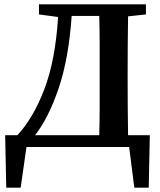

<svg xmlns="http://www.w3.org/2000/svg" viewBox="-20 -683 742 892"><path d="M161 -616V-663H658V-616L575 -607Q574 -543 573.5 -479.5Q573 -416 573 -353V-310Q573 -246 573.5 -182Q574 -118 575 -55H676L671 189H604L580 0H103L76 189H9L4 -55H61Q135 -135 186 -268.5Q237 -402 250 -604ZM443 -353Q443 -418 443 -482Q443 -546 441 -609H313Q299 -409 252 -271.5Q205 -134 143 -55H441Q443 -119 443 -182.5Q443 -246 443 -310Z"/></svg>

Font: Source Serif Pro Semibold
Style: Regular
Weight: 600
Designer: Frank Grießhammer
Foundry: Adobe Systems Incorporated
Version: Version 3.000;hotconv 1.0.109;makeotfexe 2.5.65596